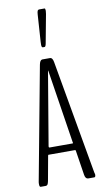

<svg xmlns="http://www.w3.org/2000/svg" viewBox="-106 -1029 584 1077"><g transform="rotate(-10 186.5 -490.5)"><path d="M182.6 -768.6Q175.3 -768.6 175.3 -784.2Q175.3 -794.4 175.8 -801.3L186 -954.6Q187 -970.2 189.9 -975.8Q192.9 -981.4 198.7 -981.4H229.5Q234.4 -981.4 234.4 -967.8Q234.4 -961.4 232.4 -949.7L202.1 -787.6Q198.7 -768.6 192.4 -768.6ZM35.2 0Q27.8 0 27.8 -15.1V-20.5Q27.8 -24.4 28.3 -27.3L149.4 -675.3Q154.3 -700.7 167 -702.1H213.4Q226.1 -700.7 230.5 -675.3L344.7 -27.3Q345.2 -24.9 346.4 -21.2Q347.7 -17.6 347.7 -14.6Q347.7 0 340.3 0H305.7Q290 0 286.1 -23.9L264.2 -164.6Q262.7 -169.4 261.2 -169.4H108.4Q107.4 -169.4 106 -164.1L80.6 -24.4Q77.6 -10.3 74 -5.1Q70.3 0 63.5 0ZM122.6 -208.5Q122.6 -208.5 253.9 -208.5Q255.9 -208.5 255.9 -212.9Q255.9 -215.3 254.9 -215.8L189.9 -632.8L189 -634.8Q188 -634.8 188 -632.8L118.2 -218.3Q117.7 -215.8 117.7 -213.9Q117.7 -208.5 122.6 -208.5Z"/></g></svg>

Font: BenchNine Light
Style: Regular
Weight: 300
Version: Version 1 ; ttfautohint (v0.92.18-e454-dirty) -l 8 -r 50 -G 